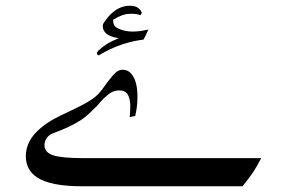

<svg xmlns="http://www.w3.org/2000/svg" viewBox="-20 -650 990 669"><path d="M432 -242Q434 -266 434 -279Q434 -305 425.5 -320Q417 -335 395 -335Q375 -335 358 -321.5Q341 -308 331 -296Q321 -284 318 -281Q292 -255 277.5 -243Q263 -231 237 -217Q211 -203 166 -186Q150 -180 142.5 -168.5Q135 -157 135 -145Q135 -119 165 -109Q195 -99 270 -99H890Q876 -71 862 -50Q848 -29 825 -1H265Q156 -1 109 -32Q70 -58 70 -106Q70 -161 122 -204Q142 -221 166.5 -234.5Q191 -248 226 -264Q269 -284 291 -298Q313 -312 324.5 -324.5Q336 -337 353 -362Q371 -386 382.5 -396.5Q394 -407 407 -407Q429 -407 442 -387Q459 -362 459 -312Q459 -278 451 -246ZM480 -512Q445 -508 408 -496Q365 -482 324 -457Q321 -457 319.5 -459.5Q318 -462 318 -465Q318 -469 322 -473Q337 -487 353 -497Q369 -507 394 -517Q338 -525 338 -560Q338 -566 342 -571Q359 -596 373 -607Q400 -630 433 -630Q452 -630 462.5 -621.5Q473 -613 474 -604L469 -597Q457 -602 437 -602Q420 -602 406 -597Q392 -592 374 -581Q374 -564 382 -557Q390 -550 410 -544Q425 -540 444 -540Q453 -540 471 -542L497 -547Q486 -522 480 -512Z"/></svg>

Font: Mirza
Style: Regular
Weight: 400
Designer: Arabic design by Kourosh Beigpour, Latin design by Eduardo Tunni, engineering by Lasse Fister
Version: Version 1.000